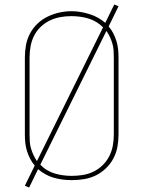

<svg xmlns="http://www.w3.org/2000/svg" viewBox="-20 -796 640 857"><path d="M110 41 91 33 135 -57Q123 -71 114.5 -87.5Q106 -104 100.5 -121.5Q95 -139 93 -157.5Q91 -176 91 -195V-540Q91 -568 96 -595Q101 -622 114 -646.5Q127 -671 147.5 -690.5Q168 -710 193 -722Q218 -734 245 -740Q272 -746 300 -746Q320 -746 340 -742.5Q360 -739 379.5 -733Q399 -727 417 -717Q435 -707 450 -694L490 -776L509 -768L465 -678Q477 -664 485.5 -647.5Q494 -631 499.5 -613.5Q505 -596 507 -577.5Q509 -559 509 -540V-195Q509 -167 504 -140Q499 -113 486 -88.5Q473 -64 452.5 -44.5Q432 -25 407.5 -13Q383 -1 355.5 3.5Q328 8 300 8Q280 8 260 5.5Q240 3 220.5 -2.5Q201 -8 183 -18Q165 -28 150 -41ZM145 -77 440 -674Q426 -688 409.5 -698Q393 -708 374.5 -713.5Q356 -719 336.5 -721.5Q317 -724 298 -724Q273 -724 248.5 -719.5Q224 -715 201.5 -704Q179 -693 161 -675.5Q143 -658 132 -636Q121 -614 116.5 -589.5Q112 -565 112 -540V-195Q112 -179 113 -163.5Q114 -148 118.5 -133Q123 -118 129.5 -104Q136 -90 145 -77ZM300 -11Q325 -11 350 -15Q375 -19 397.5 -30Q420 -41 438 -58.5Q456 -76 467.5 -98.5Q479 -121 483.5 -145.5Q488 -170 488 -195V-540Q488 -556 487 -571.5Q486 -587 481.5 -602Q477 -617 470.5 -631Q464 -645 455 -658L160 -61Q173 -47 189.5 -37Q206 -27 224.5 -21.5Q243 -16 262 -13.5Q281 -11 300 -11Z"/></svg>

Font: Iosevka Curly Thin Extended
Style: Regular
Weight: 100
Width: 7
Monospace: yes
Designer: Belleve Invis
Foundry: Belleve Invis
Version: Version 11.1.0; ttfautohint (v1.8.3)